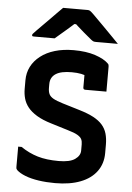

<svg xmlns="http://www.w3.org/2000/svg" viewBox="-63 -993 725 1058"><g transform="rotate(5 300.0 -464.0)"><path d="M321.3 -719.4Q391.4 -719.4 441.1 -702.8Q490.8 -686.1 514.1 -662.7Q518.3 -658.7 519.3 -654.8Q520.4 -650.9 520.4 -645Q520.4 -625.9 520.4 -601.9Q520.4 -577.9 520.4 -554Q520.4 -530 520.4 -507.5Q491.6 -507.5 461.6 -507.5Q431.6 -507.5 402.9 -507.5Q397.9 -507.5 394.9 -510.5Q391.9 -513.5 391.9 -518.5Q391.9 -527.8 391.9 -537.9Q391.9 -548 391.9 -559.4Q391.9 -570.7 391.9 -583.9Q391.9 -597.1 391.9 -613.1L419.7 -577.3Q396.4 -588.1 373.8 -592.7Q351.1 -597.3 321.3 -597.3Q292.4 -597.3 270.5 -592.9Q248.7 -588.5 233.8 -579.1Q218.8 -569.7 211 -555.4Q203.2 -541.1 203.2 -521.2V-500.5Q203.2 -480.6 209.4 -466.8Q215.6 -453.1 233.5 -442.8Q251.4 -432.6 286.5 -422L381.8 -393.2Q428.5 -379.3 459.7 -362.7Q490.9 -346 509.2 -325Q527.5 -304.1 535.3 -277Q543.1 -249.9 543.1 -215.1V-169.4Q543.1 -111.1 511.9 -68.4Q480.7 -25.7 422.4 -3.2Q364.2 19.4 281.9 19.4Q233.8 19.4 191.3 13.1Q148.8 6.8 117.2 -5.5Q85.6 -17.8 68.5 -34Q65.3 -37.2 63.9 -40.7Q62.5 -44.2 62.5 -53.3Q62.5 -70.6 62.5 -87.7Q62.5 -104.9 62.5 -123.8Q62.5 -142.7 62.5 -163.2H81.3Q126.2 -132.7 175.1 -118.1Q224 -103.6 291.3 -103.6Q353.4 -103.6 381.7 -123.7Q410.1 -143.8 410.1 -171.6V-206.1Q410.1 -222.7 404.6 -234.3Q399.1 -245.9 381.8 -256.3Q364.6 -266.7 327.7 -277.3L233.1 -306.3Q183.8 -321 152 -340.4Q120.2 -359.8 102.5 -382Q84.8 -404.2 77.6 -429.8Q70.4 -455.4 70.4 -483.4V-531.3Q70.4 -572.2 87.8 -606.4Q105.2 -640.6 138.3 -666.2Q171.3 -691.9 217.5 -705.6Q263.7 -719.4 321.3 -719.4ZM242.6 -946.6Q257.1 -946.6 284 -946.6Q310.9 -946.6 337.8 -946.6Q364.8 -946.6 378.5 -946.6Q385.6 -946.6 391.2 -943.5Q396.7 -940.4 410.2 -927.3Q418.2 -919.4 434.7 -902.8Q451.2 -886.1 472.8 -864.6Q494.4 -843.1 516.9 -819.8Q539.4 -796.6 560.4 -775.1Q534.7 -775.3 500.3 -775.2Q465.9 -775.1 440.3 -775.1Q429.3 -775.1 424.7 -777.1Q420.1 -779 412.1 -785.1Q396.8 -797.4 368.7 -821.3Q340.6 -845.1 299.2 -883.7L351.5 -863Q335.5 -863 319.1 -863Q302.6 -863 285.8 -863L336.4 -885.4Q297.6 -849.4 266.2 -822.7Q234.9 -796 210.6 -775.1H96.5Q92.3 -775.1 89.8 -775.7Q87.3 -776.3 86.3 -778.2Q85.3 -780.1 85.3 -782.1Q85.3 -786.1 89 -790.2Q92.6 -794.3 106 -808.3Q119 -821.9 136.7 -839.4Q154.4 -857 173.7 -876.6Q193 -896.3 210.9 -914.7Q228.8 -933.1 242.6 -946.6Z"/></g></svg>

Font: Recursive Sans Linear Light
Style: Regular
Weight: 300
Version: Version 1.085